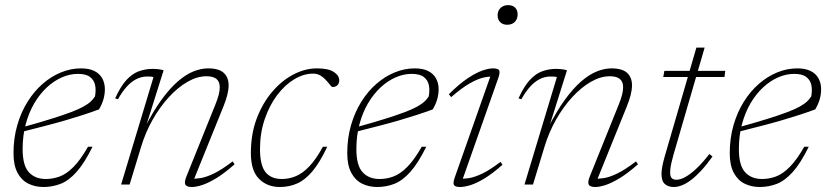

<svg xmlns="http://www.w3.org/2000/svg" viewBox="-20 -738 3313 768"><path d="M291.5 -442.5Q259.5 -442.5 227.5 -428.5Q195.5 -414.5 167.2 -388.2Q139 -362 117.2 -325Q95.5 -288 83 -241.8Q70.5 -195.5 70.5 -142Q70.5 -76 95.5 -49Q120.5 -22 163.5 -22Q192 -22 219.2 -32.2Q246.5 -42.5 274.2 -70.5Q302 -98.5 332 -151H350Q317.5 -85 286 -50Q254.5 -15 222 -2.5Q189.5 10 154 10Q120.5 10 93.2 -3.5Q66 -17 50 -47Q34 -77 34 -125.5Q34 -185 49 -237Q64 -289 90.2 -331Q116.5 -373 150.8 -402.8Q185 -432.5 224.2 -448.5Q263.5 -464.5 304 -464.5Q336.5 -464.5 357.5 -454Q378.5 -443.5 389 -424.5Q399.5 -405.5 399.5 -381Q399.5 -361 393.8 -340.8Q388 -320.5 376 -300.5Q346.5 -289.5 312.8 -278.5Q279 -267.5 241.2 -256.5Q203.5 -245.5 160.8 -234.5Q118 -223.5 71 -211.5L71.5 -229.5Q138.5 -248 185.5 -262.8Q232.5 -277.5 263.5 -289.2Q294.5 -301 313.5 -311.5Q332.5 -322 343 -332Q353.5 -342 360 -352.5Q364.5 -377 360.5 -397.2Q356.5 -417.5 340.2 -430Q324 -442.5 291.5 -442.5Z M452 -341 440.5 -344.5Q462 -392 485.2 -417.5Q508.5 -443 535 -452.8Q561.5 -462.5 591.5 -462.5Q599.5 -462.5 607.5 -461.8Q615.5 -461 622.8 -459.8Q630 -458.5 634.5 -457L561.5 -225H558Q592.5 -293 626 -339Q659.5 -385 691.8 -412.8Q724 -440.5 754.2 -452.5Q784.5 -464.5 812.5 -464.5Q855.5 -464.5 875 -446.5Q894.5 -428.5 894.5 -396.5Q894.5 -379 889 -357.5Q883.5 -336 873.5 -311.5L751.5 -10L740.5 -23.5Q758.5 -22 781.5 -25.5Q804.5 -29 836 -44.2Q867.5 -59.5 910.5 -92.5L918.5 -81Q879 -46 846.8 -26.2Q814.5 -6.5 789.8 1.8Q765 10 747.5 10Q726 10 721.2 0Q716.5 -10 726 -33L842 -321Q850.5 -342 854.8 -358.8Q859 -375.5 859 -388.5Q859 -411.5 845.8 -422.2Q832.5 -433 806 -433Q769 -433 730.5 -411Q692 -389 656 -350Q620 -311 591 -260Q562 -209 544.5 -151L498.5 0H464.5L594 -429.5Q590 -431 583.8 -431.5Q577.5 -432 569 -432Q545.5 -432 524.8 -421.2Q504 -410.5 486 -390.2Q468 -370 452 -341Z M1232 -443.5Q1194.5 -443.5 1156.8 -420.8Q1119 -398 1088.2 -357Q1057.5 -316 1038.8 -261Q1020 -206 1020 -142Q1020 -77 1042 -49.5Q1064 -22 1107.5 -22Q1136.5 -22 1163.8 -33.5Q1191 -45 1217.5 -72.8Q1244 -100.5 1271.5 -151H1289Q1260 -89.5 1230.8 -54.2Q1201.5 -19 1169.5 -4.5Q1137.5 10 1099.5 10Q1048.5 10 1016 -22.8Q983.5 -55.5 983.5 -125.5Q983.5 -202.5 1007.2 -264.8Q1031 -327 1069.8 -372Q1108.5 -417 1155 -440.8Q1201.5 -464.5 1247.5 -464.5Q1294 -464.5 1315.5 -450Q1337 -435.5 1337 -416.5Q1337 -405 1330 -397.5Q1323 -390 1310.5 -390Q1306 -390 1299.8 -398.8Q1293.5 -407.5 1283 -418.5Q1273 -429.5 1260.8 -436.5Q1248.5 -443.5 1232 -443.5Z M1626.5 -442.5Q1594.5 -442.5 1562.5 -428.5Q1530.5 -414.5 1502.2 -388.2Q1474 -362 1452.2 -325Q1430.5 -288 1418 -241.8Q1405.5 -195.5 1405.5 -142Q1405.5 -76 1430.5 -49Q1455.5 -22 1498.5 -22Q1527 -22 1554.2 -32.2Q1581.5 -42.5 1609.2 -70.5Q1637 -98.5 1667 -151H1685Q1652.5 -85 1621 -50Q1589.5 -15 1557 -2.5Q1524.5 10 1489 10Q1455.5 10 1428.2 -3.5Q1401 -17 1385 -47Q1369 -77 1369 -125.5Q1369 -185 1384 -237Q1399 -289 1425.2 -331Q1451.5 -373 1485.8 -402.8Q1520 -432.5 1559.2 -448.5Q1598.5 -464.5 1639 -464.5Q1671.5 -464.5 1692.5 -454Q1713.5 -443.5 1724 -424.5Q1734.5 -405.5 1734.5 -381Q1734.5 -361 1728.8 -340.8Q1723 -320.5 1711 -300.5Q1681.5 -289.5 1647.8 -278.5Q1614 -267.5 1576.2 -256.5Q1538.5 -245.5 1495.8 -234.5Q1453 -223.5 1406 -211.5L1406.5 -229.5Q1473.5 -248 1520.5 -262.8Q1567.5 -277.5 1598.5 -289.2Q1629.5 -301 1648.5 -311.5Q1667.5 -322 1678 -332Q1688.5 -342 1695 -352.5Q1699.5 -377 1695.5 -397.2Q1691.5 -417.5 1675.2 -430Q1659 -442.5 1626.5 -442.5Z M1799.5 -29.5 1945.5 -444 1958 -431.5Q1939 -433 1915.2 -428Q1891.5 -423 1859.8 -405Q1828 -387 1784.5 -349.5L1775.5 -361Q1816 -401.5 1849.5 -424Q1883 -446.5 1908.8 -455.5Q1934.5 -464.5 1951 -464.5Q1973.5 -464.5 1977 -455.8Q1980.5 -447 1973 -425.5L1826.5 -9.5L1813.5 -23.5Q1831.5 -22 1854.2 -25.2Q1877 -28.5 1908.2 -43.2Q1939.5 -58 1982 -90.5L1990 -79Q1951 -44.5 1919.2 -25Q1887.5 -5.5 1862.8 2.2Q1838 10 1820.5 10Q1799.5 10 1795.5 1.2Q1791.5 -7.5 1799.5 -29.5ZM1970.5 -676.5Q1970.5 -688.5 1975.8 -697.8Q1981 -707 1990.5 -712.2Q2000 -717.5 2012.5 -717.5Q2030.5 -717.5 2040.5 -707.5Q2050.5 -697.5 2050.5 -681Q2050.5 -668.5 2045.5 -659Q2040.5 -649.5 2031 -644.2Q2021.5 -639 2008.5 -639Q1991.5 -639 1981 -649.2Q1970.5 -659.5 1970.5 -676.5Z M2065.5 -341 2054 -344.5Q2075.5 -392 2098.8 -417.5Q2122 -443 2148.5 -452.8Q2175 -462.5 2205 -462.5Q2213 -462.5 2221 -461.8Q2229 -461 2236.2 -459.8Q2243.5 -458.5 2248 -457L2175 -225H2171.5Q2206 -293 2239.5 -339Q2273 -385 2305.2 -412.8Q2337.5 -440.5 2367.8 -452.5Q2398 -464.5 2426 -464.5Q2469 -464.5 2488.5 -446.5Q2508 -428.5 2508 -396.5Q2508 -379 2502.5 -357.5Q2497 -336 2487 -311.5L2365 -10L2354 -23.5Q2372 -22 2395 -25.5Q2418 -29 2449.5 -44.2Q2481 -59.5 2524 -92.5L2532 -81Q2492.5 -46 2460.2 -26.2Q2428 -6.5 2403.2 1.8Q2378.5 10 2361 10Q2339.5 10 2334.8 0Q2330 -10 2339.5 -33L2455.5 -321Q2464 -342 2468.2 -358.8Q2472.5 -375.5 2472.5 -388.5Q2472.5 -411.5 2459.2 -422.2Q2446 -433 2419.5 -433Q2382.5 -433 2344 -411Q2305.5 -389 2269.5 -350Q2233.5 -311 2204.5 -260Q2175.5 -209 2158 -151L2112 0H2078L2207.5 -429.5Q2203.5 -431 2197.2 -431.5Q2191 -432 2182.5 -432Q2159 -432 2138.2 -421.2Q2117.5 -410.5 2099.5 -390.2Q2081.5 -370 2065.5 -341Z M2633 -430 2637.5 -454.5H2881L2878 -430ZM2673.5 -117.5Q2669.5 -102 2666.2 -88.8Q2663 -75.5 2661.8 -65.8Q2660.5 -56 2660.5 -48.5Q2660.5 -32 2667 -25.5Q2673.5 -19 2685.5 -19Q2701.5 -19 2721.8 -30.2Q2742 -41.5 2766.2 -64.2Q2790.5 -87 2817.5 -122L2830 -112Q2806.5 -79 2785 -55.8Q2763.5 -32.5 2744.2 -18Q2725 -3.5 2707.8 3.2Q2690.5 10 2675 10Q2653 10 2639.5 -1.8Q2626 -13.5 2626 -42Q2626 -55.5 2629.2 -72.5Q2632.5 -89.5 2638.5 -111L2765.5 -547.5H2798.5Z M3156.5 -442.5Q3124.5 -442.5 3092.5 -428.5Q3060.5 -414.5 3032.2 -388.2Q3004 -362 2982.2 -325Q2960.5 -288 2948 -241.8Q2935.5 -195.5 2935.5 -142Q2935.5 -76 2960.5 -49Q2985.5 -22 3028.5 -22Q3057 -22 3084.2 -32.2Q3111.5 -42.5 3139.2 -70.5Q3167 -98.5 3197 -151H3215Q3182.5 -85 3151 -50Q3119.5 -15 3087 -2.5Q3054.5 10 3019 10Q2985.5 10 2958.2 -3.5Q2931 -17 2915 -47Q2899 -77 2899 -125.5Q2899 -185 2914 -237Q2929 -289 2955.2 -331Q2981.5 -373 3015.8 -402.8Q3050 -432.5 3089.2 -448.5Q3128.5 -464.5 3169 -464.5Q3201.5 -464.5 3222.5 -454Q3243.5 -443.5 3254 -424.5Q3264.5 -405.5 3264.5 -381Q3264.5 -361 3258.8 -340.8Q3253 -320.5 3241 -300.5Q3211.5 -289.5 3177.8 -278.5Q3144 -267.5 3106.2 -256.5Q3068.5 -245.5 3025.8 -234.5Q2983 -223.5 2936 -211.5L2936.5 -229.5Q3003.5 -248 3050.5 -262.8Q3097.5 -277.5 3128.5 -289.2Q3159.5 -301 3178.5 -311.5Q3197.5 -322 3208 -332Q3218.5 -342 3225 -352.5Q3229.5 -377 3225.5 -397.2Q3221.5 -417.5 3205.2 -430Q3189 -442.5 3156.5 -442.5Z"/></svg>

Font: Newsreader ExtraLight
Style: Italic
Weight: 250
Italic angle: -17°
Designer: Hugues Gentile
Foundry: Production Type
Version: Version 1.003